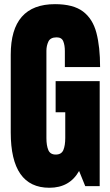

<svg xmlns="http://www.w3.org/2000/svg" viewBox="-20 -887 525 915"><path d="M215.3 7.8Q31.2 7.8 31.2 -255.9V-626.5Q31.2 -867.2 242.2 -867.2Q329.1 -867.2 375.5 -832.3Q421.9 -797.4 439.5 -730.5Q457 -663.6 457 -567.4H289.1V-643.6Q289.1 -671.4 281.5 -690.2Q273.9 -709 250 -709Q220.2 -709 210.7 -689Q201.2 -668.9 201.2 -645V-228.5Q201.2 -193.8 210.2 -172.1Q219.2 -150.4 245.6 -150.4Q272.9 -150.4 282 -172.1Q291 -193.8 291 -229.5V-352.1H245.1V-500.5H455.1V0H386.2L356.9 -72.3Q312 7.8 215.3 7.8Z"/></svg>

Font: Anton SC
Style: Regular
Weight: 400
Designer: Vernon Adams
Foundry: Vernon Adams
Version: Version 2.116; ttfautohint (v1.8.4.7-5d5b)